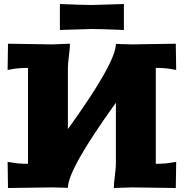

<svg xmlns="http://www.w3.org/2000/svg" viewBox="-20 -940 920 961"><path d="M18.1 -129.9 42 -126Q73.2 -120.1 120.1 -120.1V-600.1Q73.2 -600.1 42 -594.2L18.1 -589.8L20 -721.2L240.2 -717.8L330.1 -721.2Q330.1 -700.7 325 -660.4Q319.8 -620.1 319.8 -600.1V-293.9Q560.1 -627 560.1 -720.2L640.1 -717.8L859.9 -721.2L861.8 -589.8L837.9 -594.2Q806.6 -600.1 759.8 -600.1V-120.1Q806.6 -120.1 837.9 -126L861.8 -129.9L859.9 1L640.1 -2L549.8 1Q549.8 -19.5 554.9 -59.8Q560.1 -100.1 560.1 -120.1V-425.8Q319.8 -92.8 319.8 0L240.2 -2L20 1ZM279.8 -790V-919.9Q399.9 -915 439.9 -915L600.1 -919.9V-790Q480 -794.9 439.9 -794.9Z"/></svg>

Font: Zantroke
Style: Regular
Weight: 500
Foundry: gluk
Version: Version 0.36